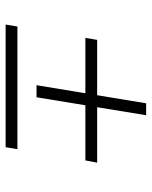

<svg xmlns="http://www.w3.org/2000/svg" viewBox="50 -636 529 668"><g transform="rotate(90 314.0 -301.5)"><path d="M64.9 -57.1 71.8 -98.1H498.5L491.7 -57.1ZM111.3 -334.5 118.2 -375.5H545.4L537.6 -334.5ZM275.9 -164.6 338.9 -545.9H380.4L317.9 -164.6Z"/></g></svg>

Font: Inter Tight ExtraLight
Style: Italic
Weight: 250
Italic angle: -9.39999°
Designer: Rasmus Andersson
Foundry: rsms
Version: Version 3.004